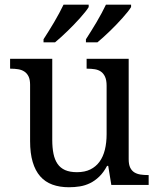

<svg xmlns="http://www.w3.org/2000/svg" viewBox="-20 -786 675 816"><path d="M526.9 -108.9Q526.9 -86.9 533.4 -73.5Q540 -60.1 551.3 -53.2Q562.5 -46.4 577.4 -44.2Q592.3 -42 608.9 -42H611.8V0H453.1L439.9 -81.1H435.1Q419.9 -52.7 401.6 -35.2Q383.3 -17.6 362.8 -7.6Q342.3 2.4 319.8 6.1Q297.4 9.8 272.9 9.8Q233.4 9.8 202.6 -1.5Q171.9 -12.7 150.9 -36.6Q129.9 -60.5 118.9 -97.7Q107.9 -134.8 107.9 -186V-425.8Q107.9 -447.8 101.3 -461.2Q94.7 -474.6 83.5 -481.9Q72.3 -489.3 57.4 -491.7Q42.5 -494.1 25.9 -494.1H22.9V-536.1H202.1V-190.9Q202.1 -158.2 207.3 -132.8Q212.4 -107.4 224.4 -89.8Q236.3 -72.3 256.6 -63.2Q276.9 -54.2 307.1 -54.2Q340.3 -54.2 364 -65.9Q387.7 -77.6 403.1 -98.9Q418.5 -120.1 425.8 -149.9Q433.1 -179.7 433.1 -215.8V-421.9Q433.1 -445.3 426.5 -459.7Q419.9 -474.1 408.9 -481.7Q397.9 -489.3 383.1 -491.7Q368.2 -494.1 351.1 -494.1H348.1V-536.1H526.9ZM165 -606V-619.1Q175.3 -635.3 187 -653.8Q198.7 -672.4 210.2 -691.9Q221.7 -711.4 231.9 -730.5Q242.2 -749.5 250 -766.1H356.9V-755.9Q351.6 -747.1 342 -735.1Q332.5 -723.1 320.3 -709.5Q308.1 -695.8 294.2 -681.4Q280.3 -667 266.1 -653.3Q252 -639.6 238.5 -627.4Q225.1 -615.2 213.9 -606ZM345.2 -606V-619.1Q355.5 -635.3 367.2 -653.8Q378.9 -672.4 390.4 -691.9Q401.9 -711.4 412.1 -730.5Q422.4 -749.5 430.2 -766.1H537.1V-755.9Q531.7 -747.1 522.2 -735.1Q512.7 -723.1 500.5 -709.5Q488.3 -695.8 474.4 -681.4Q460.4 -667 446.3 -653.3Q432.1 -639.6 418.7 -627.4Q405.3 -615.2 394 -606Z"/></svg>

Font: Noto Serif
Style: Regular
Weight: 400
Designer: Monotype Design team
Foundry: Monotype Imaging Inc.
Version: Version 1.02